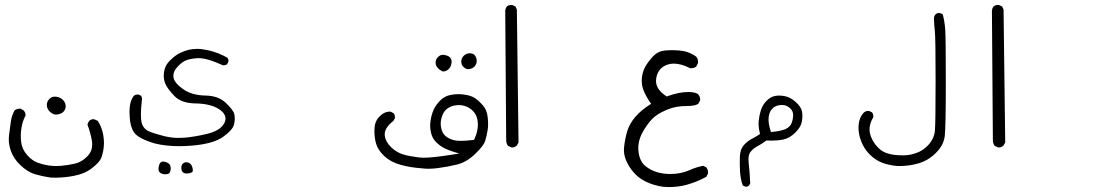

<svg xmlns="http://www.w3.org/2000/svg" viewBox="-20 -444 4540 789"><path d="M16.1 127.4Q16.1 150.9 24.4 175.3Q35.6 208 64.2 235.1Q92.8 262.2 122.6 271.5Q153.8 280.8 187 285.6Q196.3 286.1 208.5 286.1Q245.1 286.1 282.7 278.8Q328.1 270.5 358.4 246.6Q388.7 223.1 395.8 205.8Q402.8 188.5 406.2 161.6Q407.2 152.3 407.2 145.5Q407.2 92.3 381.8 52.7L368.2 46.4Q366.2 45.9 363.3 45.9Q354.5 45.9 347.2 52.2Q341.3 59.6 339.4 68.4Q351.1 98.6 357.4 132.8Q358.9 141.6 358.9 149.4Q358.9 177.2 340.3 196.8Q317.4 221.7 287.6 228.5Q259.8 234.9 231.9 237.3Q221.2 238.3 214.6 238.3Q208 238.3 199.7 238Q191.4 237.8 182.1 236.3Q172.9 234.9 167 233.6Q161.1 232.4 155.3 231Q133.3 225.1 121.6 218.3Q106 209.5 91.3 192.9Q70.3 168.9 66.9 139.2Q65.4 126.5 65.4 112.3Q65.4 98.1 67.9 83.5Q71.8 55.2 84.5 31.7Q85 30.8 85 29.3Q85 18.1 77.1 9.8L64.5 2.4Q64 2.4 63 2.4Q49.3 2.4 40 9.8Q28.3 30.3 24.9 53.7Q21 79.1 17.1 111.8Q16.1 119.6 16.1 127.4ZM246.6 6.8Q249 2 249.5 -2.2Q250 -6.3 250 -8.8Q250 -11.2 249 -14.6Q247.6 -24.4 238.3 -33.7Q228 -43.9 211.9 -46.4Q208.5 -46.9 205.6 -46.9Q192.4 -46.9 183.1 -37.6Q172.4 -26.9 172.4 -12.7Q172.4 2.4 183.8 13.9Q195.3 25.4 207.5 26.9Q225.1 26.9 236.8 18.6Q243.7 13.7 246.6 6.8Z M655.8 272Q658.7 272 661.9 272Q665 272 668.9 271Q675.8 269.5 678.2 263.7Q681.6 255.9 681.6 249.8Q681.6 243.7 680.2 238.3Q677.7 227.5 662.1 222.2Q654.3 219.7 649.4 219.7Q644 219.7 640.1 223.6Q633.8 230 631.8 244.1Q631.3 247.6 631.3 250.5Q631.3 259.3 636.2 264.2Q643.6 271 655.8 272ZM746.1 269Q760.3 269 769 263.7Q772.5 261.2 772.5 256.3Q772.5 247.1 768.6 238.3Q763.7 227.5 753.9 224.1Q748.5 222.7 745.8 222.7Q743.2 222.7 742.2 222.7Q736.3 223.6 731.4 228.5Q725.1 234.9 725.1 245.1Q725.1 257.8 731 263.2Q737.3 269 746.1 269ZM512.2 16.6Q512.2 72.3 530.8 100.1Q548.3 125.5 616.2 145.5Q661.1 156.7 717.3 156.7Q742.2 156.7 769.5 154.3Q856.9 147 897 118.2Q937 89.4 941.9 66.9Q944.8 54.2 944.8 43.9Q944.8 33.7 942.9 24.9Q938 6.8 907.5 -21.7Q877 -50.3 825.7 -51.3Q769 -52.2 733.9 -76.7Q698.7 -101.1 693.4 -123.5Q692.4 -127.9 692.4 -132.8Q692.4 -151.4 709 -168.9Q728 -189.9 745.1 -196.3Q762.2 -202.6 787.1 -204.6Q791.5 -205.1 794.9 -205.1Q798.3 -205.1 802.5 -204.8Q806.6 -204.6 813.5 -203.6Q835 -200.7 868.2 -187.5Q881.3 -182.1 894.5 -176.3Q897 -175.8 898.2 -175.8Q899.4 -175.8 900.9 -175.8Q902.3 -175.8 904.3 -176.3Q908.7 -177.2 912.6 -179.2L918.5 -189.9Q918.9 -191.9 918.9 -193.8Q918.9 -200.7 915 -206.5Q877.4 -228 835.9 -237.3Q809.1 -243.2 790.3 -243.2Q771.5 -243.2 753.4 -238.8Q719.2 -229.5 698.2 -212.9Q677.2 -196.3 667.2 -182.1Q657.2 -168 653.8 -146.5Q652.8 -139.6 652.8 -133.3Q652.8 -118.2 658.2 -103Q666.5 -81.1 696.3 -49.8Q725.1 -20 782.2 -19Q845.2 -18.1 879.9 4.4Q906.7 22 906.7 43.5Q906.7 52.7 902.1 61.5Q897.5 70.3 890.6 77.1Q872.1 95.7 833.5 105.5Q783.7 117.7 740.2 121.6Q728.5 122.6 721.2 122.6Q713.9 122.6 705.3 122.6Q696.8 122.6 682.6 120.6Q668.5 118.7 653.8 115.2Q611.8 104.5 590.8 95.2Q566.9 84 561 55.7Q559.1 44.4 559.1 23.9Q559.1 3.4 563 -32.2Q563.5 -35.2 563.5 -37.4Q563.5 -39.6 563 -42Q562.5 -46.4 560.1 -50.3L549.8 -55.2Q547.9 -55.7 545.9 -55.7Q538.1 -55.7 531.7 -51.8Q512.2 -31.2 512.2 16.6Z M1780.3 246.6Q1818.8 241.7 1857.9 232.2Q1897 222.7 1932.1 189Q1967.3 155.3 1973.6 135.7Q1980 115.7 1983.9 90.3Q1985.8 77.6 1985.8 68.8Q1985.8 50.8 1983.9 36.1Q1980.5 7.8 1965.3 -9.8Q1949.2 -28.8 1932.1 -40.5Q1915 -51.8 1888.2 -55.2Q1876 -57.1 1862.3 -57.1Q1848.6 -57.1 1833.5 -54.2Q1807.1 -49.8 1788.6 -30.8Q1770 -11.7 1761.2 8.8Q1752.4 29.3 1749 54.2Q1747.6 63.5 1747.6 69.3Q1747.6 87.4 1751.5 102.5Q1756.8 125 1772.2 140.1Q1787.6 155.3 1803.5 163.6Q1819.3 171.9 1837.4 177.7L1867.2 187L1835.9 191.9Q1756.8 204.1 1721.7 204.1Q1702.1 204.1 1667.5 197.8Q1657.2 195.8 1646.5 193.4Q1611.3 185.1 1586.9 160.6Q1564 138.2 1561 111.8Q1561 109.4 1561 106.9Q1561 80.6 1596.7 52.7L1603 41Q1603 40 1603 36.9Q1603 33.7 1601.8 29.3Q1600.6 24.9 1597.7 21.5L1585.9 15.1Q1583.5 14.6 1581.5 14.6Q1559.6 14.6 1540 34.2Q1520.5 53.7 1519 83Q1518.6 89.4 1518.6 95.2Q1518.6 121.1 1524.9 144.5Q1532.7 172.9 1559.6 197.8Q1586.4 222.7 1627.2 233.6Q1668 244.6 1712.4 247.6Q1712.4 247.6 1712.9 247.6Q1725.6 249.5 1742.4 249.5Q1759.3 249.5 1780.3 246.6ZM1927.7 130.9Q1893.1 134.8 1875.5 134.8Q1857.9 134.8 1848.6 132.8Q1826.7 127.9 1811.5 115.7Q1795.9 102.5 1792 76.7Q1791 70.8 1791 64.5Q1791 45.4 1799.8 25.4Q1812 -2.4 1847.2 -10.3Q1856.9 -12.2 1866.2 -12.2Q1889.6 -12.2 1910.2 1Q1943.8 22.9 1943.8 67.9Q1943.8 96.7 1929.7 127ZM1835.9 -190.4Q1835.9 -201.2 1828.9 -208.3Q1821.8 -215.3 1808.1 -217.8Q1804.2 -218.8 1800.8 -218.8Q1788.6 -218.8 1779.8 -209.5Q1770 -199.7 1770 -187Q1770 -170.9 1785.2 -158.7Q1793 -152.8 1801.3 -149.9Q1829.6 -153.8 1835 -182.6Q1835.9 -186.5 1835.9 -190.4ZM1939 -193.8Q1939 -203.6 1933.6 -213.4Q1926.8 -225.1 1910.6 -225.1Q1896 -225.1 1885.7 -214.8Q1875.5 -204.6 1875.5 -191.2Q1875.5 -177.7 1883.8 -169.7Q1892.1 -161.6 1900.9 -159.7Q1917.5 -159.7 1926.8 -168L1929.2 -169.9Q1939 -179.7 1939 -193.8Z M2081.1 161.6Q2082.5 162.1 2085.7 162.1Q2088.9 162.1 2093.8 160.4Q2098.6 158.7 2103.5 154.3L2110.8 141.6L2104 -404.8L2098.1 -417.5L2085 -423.3Q2083 -423.8 2081.1 -423.8Q2070.3 -423.8 2063 -417.5Q2057.1 -410.2 2056.2 -399.9L2060.1 131.8Q2060.1 145 2067.4 155.3Z M2790.5 -233.9Q2783.7 -235.4 2770.8 -236.6Q2757.8 -237.8 2747.1 -237.8Q2725.1 -237.8 2711.4 -236.3Q2683.1 -233.4 2663.8 -212.6Q2644.5 -191.9 2632.6 -171.4Q2620.6 -150.9 2617.7 -124Q2617.2 -118.2 2617.2 -112.3Q2617.2 -92.3 2624 -74.2Q2633.3 -50.3 2651.4 -23.4L2655.8 -17.6L2649.4 -13.2Q2614.3 8.8 2590.3 36.9Q2566.4 64.9 2557.4 95.7Q2548.3 126.5 2544.9 157.7Q2543.9 164.6 2543.9 171.4Q2543.9 193.4 2552.2 213.4Q2563 240.2 2584 264.6Q2614.7 300.3 2670.9 316.4Q2688 321.3 2706.1 323.7Q2717.8 324.7 2730 324.7Q2766.6 324.7 2799.8 315.9Q2842.8 304.2 2882.3 282.7L2889.2 269.5Q2889.6 267.6 2889.6 263.9Q2889.6 260.3 2888.2 254.9Q2886.7 249.5 2882.8 244.1L2870.1 237.3Q2840.8 242.7 2813 255.4Q2777.8 271 2734.9 271Q2673.3 271 2633.3 239.3Q2607.4 218.8 2603.5 175.3Q2603 170.4 2603 165Q2603 127.9 2625.5 90.8Q2650.9 49.8 2672.9 33.4Q2694.8 17.1 2727.1 4.4Q2759.3 -8.3 2801.3 -8.3Q2837.4 -8.3 2849.6 -17.6L2856.9 -31.2Q2857.4 -32.7 2857.4 -34.2Q2857.4 -47.4 2848.6 -57.1Q2836.4 -65.9 2808.6 -65.9Q2770.5 -65.9 2723.1 -48.8L2719.7 -47.4Q2705.6 -57.1 2697.3 -64.9Q2675.8 -86.4 2675.8 -112.3Q2675.8 -117.7 2676.8 -123Q2684.1 -165.5 2723.6 -178.7Q2735.4 -182.6 2749 -182.6Q2778.8 -182.6 2816.4 -163.6Q2816.9 -163.6 2820.6 -163.6Q2824.2 -163.6 2829.8 -165Q2835.4 -166.5 2840.8 -169.9L2848.1 -184.6Q2848.6 -186.5 2848.6 -188.5Q2848.6 -202.1 2840.8 -211.4Q2817.4 -228 2790.5 -233.9Z M3042 322.8Q3043.9 323.2 3045.2 323.2Q3046.4 323.2 3047.9 323Q3049.3 322.8 3051.3 322.3Q3054.7 321.3 3057.6 318.8L3063 309.1Q3060.1 252.9 3056.6 225.6Q3055.7 217.8 3055.7 210.9Q3055.7 190.4 3064.5 179.7Q3075.2 166 3093.3 156.5Q3111.3 147 3129.4 133.3Q3141.6 133.8 3150.9 133.8Q3177.2 133.8 3198.2 129.4Q3225.1 124 3248.3 100.8Q3271.5 77.6 3274.9 56.6Q3277.3 44.4 3277.3 33.9Q3277.3 23.4 3275.9 15.1Q3273.4 -3.4 3250.7 -24.2Q3228 -44.9 3205.1 -48.8Q3193.4 -51.3 3182.9 -51.3Q3172.4 -51.3 3163.1 -49.3Q3144.5 -44.9 3129.2 -28.8Q3113.8 -12.7 3106.9 8.3Q3100.1 29.8 3097.7 53.2Q3097.2 59.1 3097.2 64.9Q3097.2 82.5 3102.1 101.6L3103 106.9Q3084 119.6 3067.9 127.4Q3053.2 134.8 3037.6 151.4Q3022 168 3020.5 198.2Q3020 211.9 3020 228Q3020 244.1 3021 260.7Q3022.9 292 3032.2 317.9ZM3138.2 46.4Q3138.2 33.7 3142.1 22Q3146 10.3 3154.8 1.5Q3163.6 -7.3 3177.7 -10.7Q3186 -12.7 3193.4 -12.7Q3213.4 -12.7 3228 2Q3239.3 13.2 3239.3 28.3Q3239.3 43.9 3233.4 60.5Q3227.5 77.6 3207 86.9Q3187.5 94.7 3153.8 98.1L3147.9 98.6L3146.5 92.8Q3138.2 66.4 3138.2 46.4Z M3507.8 79.6Q3507.8 107.4 3518.6 135.7Q3530.8 168 3554.4 191.2Q3578.1 214.4 3605 224.6Q3632.3 234.9 3663.6 237.8Q3669.9 238.3 3675.8 238.3Q3716.8 238.3 3753.9 227.5Q3795.9 215.3 3827.1 183.1Q3858.4 151.9 3862.5 113.8Q3866.7 75.7 3866.7 -106.9Q3866.7 -289.6 3864.3 -323Q3861.8 -356.4 3854 -385.3L3843.8 -390.1Q3841.8 -390.6 3839.8 -390.6Q3830.6 -390.6 3824.7 -385.3Q3818.8 -378.9 3817.9 -370.1Q3818.8 -341.3 3821.8 -313.5Q3824.7 -284.7 3824.7 -111.3Q3824.7 62 3821.8 93.8Q3818.4 128.4 3791 155.8Q3772 174.8 3748.5 183.6Q3722.2 193.8 3695.8 194.3Q3692.4 194.3 3689 194.3Q3652.3 194.3 3629.4 187Q3619.6 184.1 3609.6 179Q3599.6 173.8 3590.6 164.8Q3581.5 155.8 3575.9 148.2Q3570.3 140.6 3566.9 134.5Q3563.5 128.4 3561 122.1Q3553.2 104 3553.2 87.4Q3553.2 64 3568.8 37.1Q3568.8 36.1 3568.8 35.6Q3568.8 24.9 3563.5 17.6L3551.8 12.2Q3549.8 11.7 3546.6 11.7Q3543.5 11.7 3538.8 13.2Q3534.2 14.6 3529.3 19Q3510.3 39.6 3508.3 70.8Q3507.8 75.2 3507.8 79.6Z M4081.1 161.6Q4082.5 162.1 4085.7 162.1Q4088.9 162.1 4093.8 160.4Q4098.6 158.7 4103.5 154.3L4110.8 141.6L4104 -404.8L4098.1 -417.5L4085 -423.3Q4083 -423.8 4081.1 -423.8Q4070.3 -423.8 4063 -417.5Q4057.1 -410.2 4056.2 -399.9L4060.1 131.8Q4060.1 145 4067.4 155.3Z"/></svg>

Font: Bakudai
Style: ExtraLight
Weight: 200
Version: Version 1.48